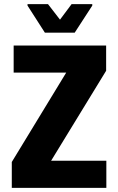

<svg xmlns="http://www.w3.org/2000/svg" viewBox="-20 -908 571 928"><path d="M37 0V-125L300 -557H46V-688H493V-566L227 -131H494V0ZM197 -750 113 -881V-888H212L270 -813L326 -888H426V-881L341 -750Z"/></svg>

Font: Saira Semi Condensed
Style: Bold
Weight: 700
Width: 4
Designer: Hector Gatti with collaboration of the Omnibus-Type team
Foundry: Omnibus-Type
Version: Version 1.001; ttfautohint (v1.8)